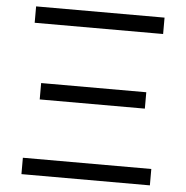

<svg xmlns="http://www.w3.org/2000/svg" viewBox="-52 -770 795 821"><g transform="rotate(5 346.0 -360.0)"><path d="M70 -649.7V-720H621.3V-649.7ZM70 0V-70.3H621.3V0ZM120 -325V-395.3H571.3V-325Z"/></g></svg>

Font: Hauora
Style: Regular
Weight: 400
Designer: Wayne Shih
Foundry: WCYS
Version: Version 1.001